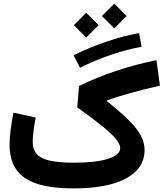

<svg xmlns="http://www.w3.org/2000/svg" viewBox="-20 -1043 906 1063"><path d="M54.5 -419.4Q33 -309.3 33 -243.8Q33 -158.3 70.1 -104.5Q107.1 -50.7 185.6 -25.3Q264.2 0 389.1 0Q576.5 0 678.4 -55.4Q780.4 -110.9 780.4 -212.9Q780.4 -253.1 759.8 -292Q739.2 -331 693.3 -377Q647.3 -423 571.2 -483.3L571 -486.5Q626.6 -506.8 695.6 -526.3Q764.7 -545.8 865.5 -568.9L846.3 -710Q728.2 -685.7 622.3 -650.3Q516.5 -615 417.6 -567.4L407.7 -448.6Q493.9 -387.1 546.1 -344.6Q598.4 -302.1 621.9 -273.3Q645.4 -244.4 645.4 -223.2Q645.4 -185 577.8 -163.6Q510.2 -142.3 390.9 -142.3Q306.5 -142.3 256.1 -153.5Q205.8 -164.8 183.4 -190.3Q161 -215.8 161 -258.6Q161 -279.7 165.7 -317.4Q170.3 -355 177.7 -392.2ZM750.1 -859.6Q662.6 -844 569.8 -812.7Q476.9 -781.4 387.3 -736.9L422.9 -668.2Q508.1 -710.3 594.7 -739.6Q681.3 -769 763.9 -783.9ZM544.1 -954.4 612.7 -885.8 681.3 -954.4 612.7 -1023ZM388.8 -903.8 457.4 -835.2 526 -903.8 457.4 -972.4Z"/></svg>

Font: Estedad VF
Style: Regular
Weight: 100
Designer: Amin Abedi
Version: Version 7.3